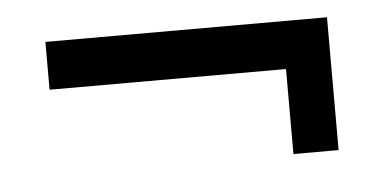

<svg xmlns="http://www.w3.org/2000/svg" viewBox="-29 -391 577 288"><g transform="rotate(-5 259.0 -247.0)"><path d="M47 -275V-347H471V-147H403V-275Z"/></g></svg>

Font: Imprima
Style: Regular
Weight: 400
Version: Version 1.001